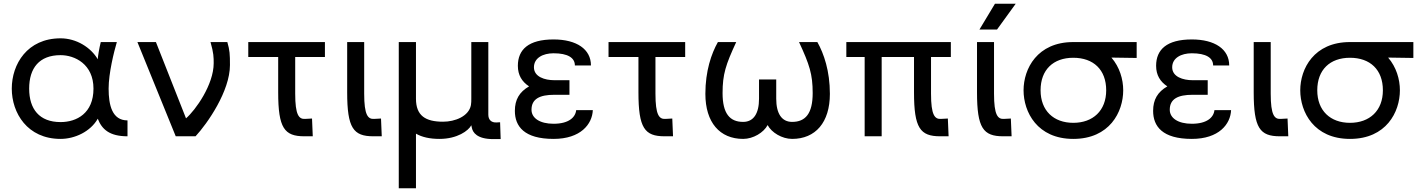

<svg xmlns="http://www.w3.org/2000/svg" viewBox="-20 -729 7620 1027"><path d="M304 14C380 14 464 -25 503 -94C525 -37 566 0 662 0V-85C580 -85 561 -166 561 -255C561 -338 590 -453 605 -504H519C511 -472 503 -425 503 -412C466 -475 389 -524 304 -524C126 -524 43 -386 43 -255C43 -125 126 14 304 14ZM304 -76C190 -76 136 -146 136 -255C136 -365 190 -434 304 -434C380 -434 480 -386 480 -255C480 -123 390 -76 304 -76Z M1026 0C1090 -69 1210 -242 1210 -381C1210 -439 1209 -459 1196 -504H1106C1123 -445 1123 -422 1123 -391C1123 -276 1026 -140 975 -96L814 -504H715L920 0Z M1718 -504H1308V-424H1468V-235C1468 -44 1501 0 1608 0H1653L1649 -95L1612 -93C1579 -91 1559 -113 1559 -228V-424H1718Z M2022 0 2018 -95 1981 -93C1948 -91 1928 -113 1928 -228V-504H1837V-235C1837 -44 1870 0 1977 0Z M2635 -74C2608 -73 2592 -88 2592 -116V-504H2501V-202C2501 -191 2501 -178 2499 -167C2488 -107 2414 -78 2350 -78C2256 -78 2205 -110 2205 -201V-504H2113V278H2205V-14C2238 5 2280 14 2331 14C2426 14 2486 -30 2501 -59L2504 -45C2509 -21 2531 15 2618 15H2658L2655 -75Z M2941 14C3086 14 3148 -65 3151 -140H3062C3058 -101 3022 -67 2941 -67C2868 -67 2823 -97 2823 -142C2823 -200 2867 -222 2945 -222H3026V-300H2945C2894 -300 2836 -318 2836 -369C2836 -419 2884 -444 2941 -444C3017 -444 3055 -420 3055 -379H3141C3141 -466 3064 -518 2941 -518C2807 -518 2750 -464 2750 -377C2750 -327 2772 -292 2810 -267C2758 -237 2734 -196 2734 -136C2734 -53 2784 14 2941 14Z M3645 -504H3235V-424H3395V-235C3395 -44 3428 0 3535 0H3580L3576 -95L3539 -93C3506 -91 3486 -113 3486 -228V-424H3645Z M3955 14C4009 14 4065 -20 4086 -60C4107 -20 4163 14 4217 14C4342 14 4419 -74 4419 -227C4419 -349 4387 -442 4352 -504H4254C4310 -383 4327 -332 4327 -231C4327 -121 4288 -77 4217 -77C4161 -77 4132 -122 4132 -201V-304H4040V-201C4040 -122 4011 -77 3955 -77C3884 -77 3845 -121 3845 -231C3845 -332 3862 -383 3918 -504H3820C3785 -442 3753 -349 3753 -227C3753 -74 3830 14 3955 14Z M5066 -504H4507V-424H4605V0H4696V-424H4869V-235C4869 -44 4902 0 5009 0H5054L5050 -95L5013 -93C4980 -91 4960 -113 4960 -228V-424H5066Z M5313 -571 5413 -709H5302L5219 -571ZM5391 0 5387 -95 5350 -93C5317 -91 5297 -113 5297 -228V-504H5206V-235C5206 -44 5239 0 5346 0Z M5721 -504C5528 -504 5455 -361 5455 -246C5455 -130 5528 14 5721 14C5915 14 5988 -130 5988 -246C5988 -305 5969 -370 5925 -421L6060 -419V-504ZM5721 -72C5616 -72 5546 -137 5546 -246C5546 -356 5614 -420 5721 -420C5829 -420 5897 -356 5897 -246C5897 -137 5826 -72 5721 -72Z M6355 14C6500 14 6562 -65 6565 -140H6476C6472 -101 6436 -67 6355 -67C6282 -67 6237 -97 6237 -142C6237 -200 6281 -222 6359 -222H6440V-300H6359C6308 -300 6250 -318 6250 -369C6250 -419 6298 -444 6355 -444C6431 -444 6469 -420 6469 -379H6555C6555 -466 6478 -518 6355 -518C6221 -518 6164 -464 6164 -377C6164 -327 6186 -292 6224 -267C6172 -237 6148 -196 6148 -136C6148 -53 6198 14 6355 14Z M6871 0 6867 -95 6830 -93C6797 -91 6777 -113 6777 -228V-504H6686V-235C6686 -44 6719 0 6826 0Z M7201 -504C7008 -504 6935 -361 6935 -246C6935 -130 7008 14 7201 14C7395 14 7468 -130 7468 -246C7468 -305 7449 -370 7405 -421L7540 -419V-504ZM7201 -72C7096 -72 7026 -137 7026 -246C7026 -356 7094 -420 7201 -420C7309 -420 7377 -356 7377 -246C7377 -137 7306 -72 7201 -72Z"/></svg>

Font: Hibana SubMedium
Style: Regular
Weight: 500
Width: 6
Designer: pygmalion
Foundry: ybstudio
Version: Version 0.930;hotconv 1.0.109;makeotfexe 2.5.65596